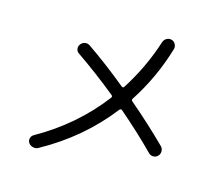

<svg xmlns="http://www.w3.org/2000/svg" viewBox="-106 -887 1212 1043"><g transform="rotate(15 500.0 -365.5)"><path d="M618.2 -365.2Q727.5 -272.5 829.1 -171.9Q839.8 -161.1 839.8 -145Q839.8 -128.9 829.1 -118.2Q818.4 -107.4 803.2 -107.4Q788.1 -107.4 777.3 -118.2Q683.6 -212.9 575.2 -305.7Q567.4 -312.5 559.6 -303.7Q411.1 -112.3 189.5 9.8Q176.8 17.6 160.2 13.7Q143.6 9.8 134.8 -2.9Q127 -14.6 130.4 -28.8Q133.8 -43 147.5 -50.8Q358.4 -169.9 500 -355.5Q506.8 -364.3 498 -371.1Q382.8 -464.8 268.6 -543Q256.8 -550.8 254.9 -565.4Q252.9 -580.1 262.2 -591.8Q271.5 -603.5 285.6 -606.4Q299.8 -609.4 313.5 -600.6Q420.9 -527.3 540 -429.7Q548.8 -422.9 554.7 -432.6Q641.6 -568.4 689.5 -718.8Q694.3 -733.4 707.5 -741.2Q720.7 -749 735.8 -745.1Q751 -741.2 758.3 -726.6Q765.6 -711.9 760.7 -697.3Q710 -527.3 615.2 -381.8Q608.4 -373 618.2 -365.2Z"/></g></svg>

Font: Rounded-X Mgen+ 2m regular
Style: Regular
Weight: 400
Designer: [Source Han Sans]
Ryoko NISHIZUKA  (kana & ideographs); Paul D. Hunt (Latin, Greek & Cyrillic); Wenlong ZHANG  (bopomofo
Version: Version 1.059.20150602